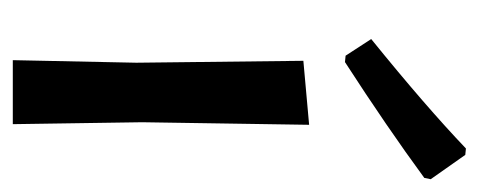

<svg xmlns="http://www.w3.org/2000/svg" viewBox="-244 -504 748 300"><g transform="rotate(90 130.0 -354.0)"><path d="M212 -708 222 -707 260 -653 258 -643Q179 -585 77 -519L67 -520L41 -560Q146 -645 212 -708ZM74 0 78 -193 75 -454 175 -463 171 -202 174 0Z"/></g></svg>

Font: Alegreya Sans Medium
Style: Regular
Weight: 500
Designer: Juan Pablo del Peral
Foundry: Huerta Tipografica
Version: Version 2.007